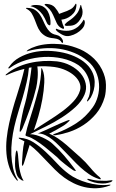

<svg xmlns="http://www.w3.org/2000/svg" viewBox="-20 -960 619 1023"><path d="M261 -193Q293 -164 321 -131.5Q349 -99 375 -64Q376 -62 380.5 -56.5Q385 -51 383 -49Q382 -48 375.5 -50.5Q369 -53 367 -55Q359 -60 348.5 -68Q338 -76 326.5 -85Q315 -94 304 -103.5Q293 -113 286 -121Q281 -125 262 -141.5Q243 -158 219 -177Q195 -196 170 -212Q145 -228 129 -232Q126 -233 120.5 -235Q115 -237 116 -242Q124 -280 136 -316Q148 -352 159 -390Q173 -437 185.5 -486Q198 -535 200 -592Q200 -597 201 -597Q204 -597 206 -590Q218 -563 216 -520Q214 -477 205.5 -430.5Q197 -384 184.5 -341.5Q172 -299 163 -274L160 -266Q197 -291 237 -316Q277 -341 311.5 -366.5Q346 -392 371.5 -419.5Q397 -447 406 -477Q412 -497 404.5 -517Q397 -537 378.5 -554.5Q360 -572 332 -585Q304 -598 270 -603Q225 -609 179 -606Q183 -576 180.5 -545.5Q178 -515 173 -493Q160 -439 140 -381.5Q120 -324 99 -274Q97 -271 93 -264Q89 -257 86 -258Q84 -259 85 -267Q86 -275 86 -278Q87 -290 90.5 -307.5Q94 -325 97.5 -344Q101 -363 105.5 -380.5Q110 -398 114 -411Q116 -417 120.5 -436.5Q125 -456 130 -483Q135 -510 140 -541Q145 -572 148 -601L134 -599Q131 -561 122 -522Q113 -483 101.5 -443.5Q90 -404 77.5 -363.5Q65 -323 56 -284Q48 -249 43.5 -211Q39 -173 40.5 -136Q42 -99 49.5 -64.5Q57 -30 74 -2Q76 3 74 3Q72 3 69 0Q44 -29 31 -65Q18 -101 14.5 -140.5Q11 -180 15.5 -222Q20 -264 29 -304Q46 -379 70 -452Q94 -525 110 -593Q85 -587 61 -578.5Q37 -570 16 -560Q11 -558 10 -559Q9 -560 11 -562.5Q13 -565 15 -566Q65 -607 137 -624Q209 -641 284 -633Q323 -628 355.5 -611Q388 -594 409 -569.5Q430 -545 436.5 -515Q443 -485 430 -455Q415 -420 382.5 -390Q350 -360 309.5 -334Q269 -308 224 -286Q179 -264 140 -245Q156 -245 173 -240Q190 -235 206.5 -227.5Q223 -220 237.5 -211Q252 -202 261 -193ZM538 -443Q523 -391 492.5 -354.5Q462 -318 425 -294Q388 -270 350 -257.5Q312 -245 284 -241Q276 -239 269.5 -239.5Q263 -240 264 -242Q262 -244 268.5 -246Q275 -248 282 -251Q336 -271 386 -303Q436 -335 474 -388Q492 -413 501 -446Q510 -479 507.5 -513Q505 -547 490.5 -579Q476 -611 448 -634Q415 -662 376 -678Q337 -694 296 -700Q255 -706 213 -702.5Q171 -699 132 -689Q125 -687 124 -686.5Q123 -686 122 -688Q122 -689 130 -695Q146 -705 172.5 -713.5Q199 -722 232.5 -725Q266 -728 305 -724.5Q344 -721 385 -706Q427 -692 464 -662.5Q501 -633 523 -590Q544 -548 544.5 -508.5Q545 -469 538 -443ZM30 -606Q50 -635 83 -653.5Q116 -672 155 -681Q194 -690 236.5 -689Q279 -688 319 -679Q359 -670 393.5 -652Q428 -634 451 -608Q467 -589 475.5 -567.5Q484 -546 484.5 -523.5Q485 -501 479.5 -480Q474 -459 464 -441Q462 -437 454 -427.5Q446 -418 444 -420Q442 -421 447 -431Q452 -441 454 -446Q462 -472 460.5 -497.5Q459 -523 450.5 -545Q442 -567 428 -584.5Q414 -602 398 -613Q360 -638 312 -648.5Q264 -659 214.5 -656.5Q165 -654 118 -639.5Q71 -625 37 -601Q28 -593 25 -596Q23 -597 25.5 -600.5Q28 -604 30 -606ZM563 24Q569 23 569 25Q569 27 564 29Q528 42 494 43Q460 44 429 36.5Q398 29 371 15.5Q344 2 322 -14Q296 -33 272.5 -56.5Q249 -80 227 -103.5Q205 -127 183 -149Q161 -171 138 -188Q121 -132 107 -89Q105 -84 103 -80Q101 -76 99 -77Q97 -78 97 -82.5Q97 -87 97 -92Q99 -120 101 -149Q103 -178 110 -207Q103 -211 96.5 -214Q90 -217 82 -221Q79 -224 79 -225Q79 -226 81.5 -226Q84 -226 86 -226Q126 -223 159 -201.5Q192 -180 223 -151Q254 -122 284 -89.5Q314 -57 348 -32Q367 -18 391.5 -6.5Q416 5 444 13Q472 21 502.5 24.5Q533 28 563 24ZM408 -122Q436 -97 461.5 -66Q487 -35 511 -16Q518 -9 517 -6Q515 -4 512 -5Q509 -6 505 -7Q478 -16 454.5 -32Q431 -48 409 -68Q387 -88 366.5 -110Q346 -132 325 -153Q311 -167 294.5 -184Q278 -201 260 -215.5Q242 -230 222.5 -239.5Q203 -249 182 -249L221 -266Q236 -273 258 -283Q280 -293 300 -302Q320 -311 335 -316.5Q350 -322 351 -321Q352 -319 347.5 -314Q343 -309 335.5 -303Q328 -297 321 -292Q314 -287 311 -286Q292 -275 275.5 -265.5Q259 -256 242 -248Q265 -239 289 -222.5Q313 -206 335 -187Q357 -168 376 -150.5Q395 -133 408 -122ZM84 -60Q87 -43 92 -27Q97 -11 104 0Q105 0 105.5 1.5Q106 3 104 3Q102 3 99.5 1.5Q97 0 95 0Q82 -8 74.5 -19.5Q67 -31 62 -60Q60 -71 60 -88Q60 -105 61 -120.5Q62 -136 64 -147Q66 -158 70 -158Q71 -158 72.5 -153Q74 -148 75 -141.5Q76 -135 76.5 -129Q77 -123 77 -121Q79 -104 80 -89Q81 -74 84 -60ZM522 3Q538 4 546.5 3.5Q555 3 569 1Q570 1 574 0.5Q578 0 579 1Q580 3 576.5 6Q573 9 571 10Q555 15 541.5 17Q528 19 502 16Q493 15 482 12Q471 9 462 5.5Q453 2 448 -1.5Q443 -5 446 -7Q448 -8 458.5 -5.5Q469 -3 473 -2Q487 1 499 2Q511 3 522 3ZM430 -829Q428 -818 416.5 -805.5Q405 -793 389 -783.5Q373 -774 354.5 -769.5Q336 -765 321 -771Q313 -774 304.5 -779Q296 -784 289.5 -789Q283 -794 279.5 -798.5Q276 -803 278 -806Q280 -808 284.5 -805.5Q289 -803 293 -802Q320 -794 346 -796.5Q372 -799 395 -817Q402 -823 410.5 -833Q419 -843 423 -851Q426 -856 427 -855Q432 -850 432 -842Q432 -834 430 -829ZM127 -918Q152 -917 167 -907Q182 -897 192 -882.5Q202 -868 209.5 -850.5Q217 -833 225.5 -817.5Q234 -802 246.5 -790Q259 -778 280 -774Q293 -771 300.5 -764.5Q308 -758 312 -751Q316 -744 316 -738Q316 -732 315 -732Q310 -731 308.5 -734Q307 -737 303 -741.5Q299 -746 291 -750Q283 -754 267 -756Q239 -758 222 -768Q205 -778 194.5 -792Q184 -806 177.5 -823Q171 -840 164.5 -856.5Q158 -873 149.5 -887.5Q141 -902 125 -911Q120 -913 118.5 -916Q117 -919 127 -918ZM218 -936Q218 -939 223.5 -939Q229 -939 230 -939Q258 -937 272.5 -920.5Q287 -904 295 -886Q304 -890 315 -893.5Q326 -897 337 -901.5Q348 -906 357.5 -911.5Q367 -917 373 -925Q376 -928 379.5 -934.5Q383 -941 385 -940Q386 -940 387 -936.5Q388 -933 386 -922Q383 -902 371.5 -889Q360 -876 347 -868.5Q334 -861 322.5 -858Q311 -855 307 -855Q311 -839 314 -831Q317 -823 318.5 -820Q320 -817 320.5 -816Q321 -815 321 -812Q322 -805 314 -807Q292 -816 282.5 -836.5Q273 -857 263 -880Q255 -898 245 -909.5Q235 -921 218 -934ZM144 -928Q151 -932 160.5 -933Q170 -934 181 -933Q200 -932 213.5 -922.5Q227 -913 235 -898.5Q243 -884 246.5 -866.5Q250 -849 249 -833Q249 -831 248 -828Q247 -825 245 -825Q234 -826 227 -844Q220 -862 207 -882Q196 -897 181.5 -908.5Q167 -920 147 -926H145Q142 -926 144 -928ZM334 -822Q326 -823 325 -826.5Q324 -830 329 -834Q336 -842 347 -849Q358 -856 369 -865.5Q380 -875 390 -888Q400 -901 406 -922Q408 -927 408 -930.5Q408 -934 411 -933Q413 -933 415 -921Q420 -910 420 -896Q420 -882 415 -871Q407 -854 398 -844Q389 -834 379 -829Q369 -824 357.5 -823Q346 -822 334 -822Z"/></svg>

Font: mr_AkronimG
Style: Regular
Weight: 400
Version: Version 1.002 April 14, 2020